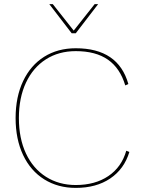

<svg xmlns="http://www.w3.org/2000/svg" viewBox="-20 -905 689 935"><path d="M349 10Q262 10 195.5 -31.5Q129 -73 92.5 -150Q56 -227 56 -330Q56 -433 92.5 -510Q129 -587 195 -628.5Q261 -670 349 -670Q556 -670 605 -496L590 -489Q565 -573 505.5 -614.5Q446 -656 349 -656Q266 -656 203.5 -616Q141 -576 106.5 -502.5Q72 -429 72 -330Q72 -231 106.5 -157.5Q141 -84 204 -44Q267 -4 349 -4Q443 -4 507.5 -47.5Q572 -91 595 -171L610 -165Q585 -82 517 -36Q449 10 349 10ZM349 -743H329L220 -885H237L339 -756L441 -885H458Z"/></svg>

Font: Work Sans Thin
Style: Regular
Weight: 260
Designer: Wei Huang
Foundry: Wei Huang
Version: Version 1.500